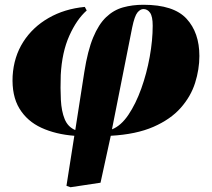

<svg xmlns="http://www.w3.org/2000/svg" viewBox="-20 -557 889 806"><path d="M276 229 259 223 292 13Q214 7 154 -20.5Q94 -48 61.5 -101.5Q29 -155 33 -238Q38 -319 77.5 -381Q117 -443 184 -481.5Q251 -520 336 -528L344 -513Q302 -476 271 -407Q240 -338 235 -242Q233 -186 235.5 -138Q238 -90 251.5 -57Q265 -24 296 -11L334 -255Q348 -344 371 -399.5Q394 -455 425.5 -485Q457 -515 496.5 -526Q536 -537 582 -537Q709 -537 763 -478.5Q817 -420 817 -322Q817 -266 799 -209Q781 -152 738.5 -104Q696 -56 624 -24.5Q552 7 445 13L402 210ZM450 -14Q488 -29 519 -75Q550 -121 573 -185Q596 -249 608.5 -318.5Q621 -388 621 -449Q621 -488 610 -503.5Q599 -519 582 -519Q569 -519 557 -504.5Q545 -490 535 -442Z"/></svg>

Font: Literata 72pt Black
Style: Italic
Weight: 900
Italic angle: -2°
Designer: Latin by Veronika Burian and Jose Scaglione. Greek by Irene Vlachou. Cyrillic by Vera Evstafieva
Foundry: TypeTogether
Version: Version 3.002